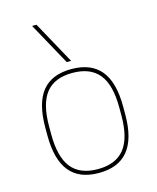

<svg xmlns="http://www.w3.org/2000/svg" viewBox="-119 -872 787 964"><g transform="rotate(-15 275.0 -390.0)"><path d="M275 10Q173 10 123 -52Q73 -114 73 -240V-280Q73 -407 123 -468.5Q173 -530 275 -530Q377 -530 427.5 -468.5Q478 -407 478 -280V-240Q478 -114 427.5 -52Q377 10 275 10ZM275 -10Q368 -10 413 -66Q458 -122 458 -240V-280Q458 -399 413 -454.5Q368 -510 275 -510Q182 -510 137.5 -454.5Q93 -399 93 -280V-240Q93 -122 137.5 -66Q182 -10 275 -10ZM262 -570 141 -790H164L285 -570Z"/></g></svg>

Font: M PLUS Code Latin SemiExpanded Thin
Style: Regular
Weight: 250
Width: 6
Designer: Coji Morishita
Foundry: UNDERFOREST DESIGN
Version: Version 1.002; ttfautohint (v1.8.3)